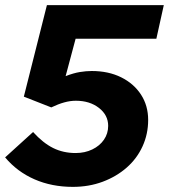

<svg xmlns="http://www.w3.org/2000/svg" viewBox="-20 -720 659 749"><path d="M264 9Q182 9 114.5 -20.5Q47 -50 0 -106L109 -205Q148 -162 187.5 -142.5Q227 -123 275 -123Q311 -123 340 -137Q369 -151 385.5 -175Q402 -199 402 -229Q402 -271 366 -299Q330 -327 276 -327Q254 -327 230.5 -320.5Q207 -314 180 -301L73 -343L163 -700H619L590 -569H275L236 -423Q267 -435 291.5 -439Q316 -443 338 -443Q403 -443 452.5 -418.5Q502 -394 530 -351Q558 -308 558 -252Q558 -197 536 -149Q514 -101 474 -66Q434 -31 380.5 -11Q327 9 264 9Z"/></svg>

Font: Red Hat Text
Style: Italic
Weight: 300
Italic angle: -12°
Designer: Pentagram, MCKL
Foundry: Pentagram, MCKL
Version: Version 1.023